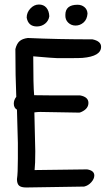

<svg xmlns="http://www.w3.org/2000/svg" viewBox="-20 -829 482 849"><path d="M198 -757Q197 -781 185 -795Q173 -809 152 -809Q131 -809 114.5 -791.5Q98 -774 98 -751Q105 -712 143 -712Q164 -712 179.5 -724.5Q195 -737 198 -757ZM269 -763Q268 -742 281.5 -729Q295 -716 314 -716Q334 -716 349.5 -729.5Q365 -743 367 -769Q366 -787 353.5 -797.5Q341 -808 323 -808Q269 -808 269 -763ZM59 -127Q59 -62 55 -37Q55 -17 64 -8.5Q73 0 96 0L352 -4Q370 -8 383.5 -23Q397 -38 397 -53Q397 -75 365 -80L133 -77Q136 -103 136 -160L132 -332Q146 -334 158 -334L331 -331Q336 -332 342 -335Q371 -349 371 -374Q371 -400 335 -407Q166 -407 131 -408Q127 -449 127 -580Q218 -572 232 -572H297Q330 -572 345 -573Q427 -580 427 -622Q427 -647 389 -655Q235 -655 103 -661Q79 -658 66.5 -647Q54 -636 48 -612Q48 -490 52 -401Q41 -387 41 -371Q41 -352 55 -344L59 -197Z"/></svg>

Font: Patrick Hand SC
Style: Regular
Weight: 400
Designer: Patrick Wagesreiter
Foundry: Patrick Wagesreiter
Version: Version 2.001; ttfautohint (v1.8.2)